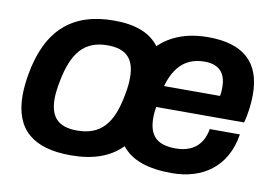

<svg xmlns="http://www.w3.org/2000/svg" viewBox="-64 -639 1077 753"><g transform="rotate(10 475.0 -263.0)"><path d="M257 12C345 12 412 -11 460 -60C498 -11 564 12 660 12C780 12 876 -50 897 -184H777C765 -115 720 -86 657 -86C583 -86 551 -119 551 -190C551 -203 552 -217 555 -233H905C916 -272 920 -315 920 -346C920 -476 848 -538 709 -538C622 -538 559 -511 514 -468C479 -515 420 -538 334 -538C170 -538 71 -455 39 -271C34 -241 31 -213 31 -188C31 -52 107 12 257 12ZM571 -319C594 -399 638 -441 712 -441C764 -441 797 -416 797 -354C797 -344 797 -332 794 -319ZM265 -88C190 -88 157 -123 157 -196C157 -213 159 -234 166 -270C188 -381 232 -438 326 -438C402 -438 434 -401 434 -329C434 -311 433 -291 426 -256C405 -143 360 -88 265 -88Z"/></g></svg>

Font: Archivo SemiBold
Style: Italic
Weight: 600
Italic angle: -10°
Designer: Hector Gatti
Foundry: Omnibus-Type
Version: Version 2.001